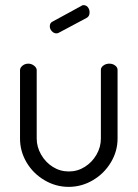

<svg xmlns="http://www.w3.org/2000/svg" viewBox="-20 -721 536 748"><path d="M199.6 -591Q190 -591 182 -599.4Q174 -607.9 174 -618.7Q174 -632 185 -637L297 -698Q300 -701 305 -701Q316.4 -701 322.7 -692.4Q329 -683.9 329 -672.9Q329 -657 317 -651L210.3 -594.1Q206 -591 199.6 -591ZM58 -181V-448Q58 -457 67.5 -465Q77 -473 90.5 -473Q102.7 -473 112.9 -465Q123 -457 123 -448V-181Q123 -149 140 -119Q157 -89 185.5 -71Q214 -53 248 -53Q282 -53 310.5 -71Q339 -89 356 -118.6Q373 -148.1 373 -181V-449Q373 -458.6 382.9 -465.8Q392.7 -473 405.9 -473Q419 -473 428.5 -465.8Q438 -458.6 438 -449V-181Q438 -131.9 412 -88.5Q386 -45 342 -19Q298 7 247.5 7Q197 7 152.9 -19.2Q108.8 -45.4 83.4 -88.5Q58 -131.7 58 -181Z"/></svg>

Font: Dosis
Style: Regular
Weight: 400
Designer: Edgar Tolentino, Pablo Impallari, Igino Marini
Foundry: Edgar Tolentino, Pablo Impallari, Igino Marini
Version: Version 1.007;Glyphs 3.1.1 (3134)